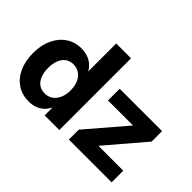

<svg xmlns="http://www.w3.org/2000/svg" viewBox="-124 -1047 1377 1377"><g transform="rotate(45 564.5 -359.0)"><path d="M27.5 -258.4Q27.5 -336.9 55.5 -397.8Q83.5 -458.6 134 -492.6Q184.5 -526.6 249.4 -526.6Q283.1 -526.6 311.2 -517.6Q339.4 -508.7 361.6 -490.6Q383.9 -472.5 400.3 -444.7H401V-727.5H551.4V0H402.9V-79.3H402.2Q388 -49.7 365.4 -29.6Q342.8 -9.5 313.7 0.7Q284.6 10.9 250.6 10.9Q183.9 10.9 133.3 -22.6Q82.6 -56.2 55.1 -117.1Q27.5 -178 27.5 -258.4ZM407.8 -258.4Q407.8 -302.4 393.2 -335.7Q378.5 -369 351.9 -387.3Q325.3 -405.5 290.5 -405.5Q256.7 -405.5 231.7 -388.1Q206.6 -370.7 193.1 -337.6Q179.5 -304.6 179.5 -258.4Q179.5 -212.2 193.1 -179.1Q206.6 -146 231.6 -128.5Q256.5 -110.9 290.5 -110.9Q325.3 -110.9 351.9 -129.2Q378.5 -147.4 393.2 -180.7Q407.8 -214.1 407.8 -258.4ZM648.2 -100.4 900.9 -395.5V-396.9H648.2V-515.6H1078.1V-409.4L830.5 -119.5V-118.2H1081.8V0H648.2Z"/></g></svg>

Font: Intratopia Thin
Style: Regular
Weight: 100
Designer: Rasmus Andersson
Foundry: rsms
Version: Version 3.000;Glyphs 3.2.3 (3260)